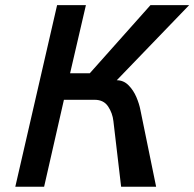

<svg xmlns="http://www.w3.org/2000/svg" viewBox="-20 -709 738 729"><path d="M196.8 -689.5H306.2L246.1 -430.7H320.8L551.3 -689.5H698.2L423.3 -404.3Q449.2 -404.3 468 -385.3Q486.8 -366.2 497.8 -340.3Q508.8 -314.5 513.2 -291L572.8 0H439.9L410.6 -249Q407.2 -279.8 390.4 -304.9Q373.5 -330.1 339.4 -330.1H222.7L147.5 0H38.1Z"/></svg>

Font: Acari Sans SemiBold
Style: Italic
Weight: 600
Italic angle: -13°
Designer: Alfredo Marco Pradil and Stefan Peev
Foundry: Hanken Design Co.
Version: Version 1.045;January 11, 2019;FontCreator 11.5.0.2425 64-bi